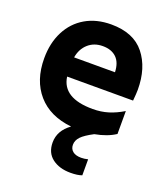

<svg xmlns="http://www.w3.org/2000/svg" viewBox="-147 -670 884 1015"><g transform="rotate(20 295.5 -162.5)"><path d="M225 124Q225 57 288 12Q165 -1 98 -78Q31 -155 31 -279Q31 -365 64.5 -430.5Q98 -496 159.5 -532Q221 -568 304 -568Q430 -568 491.5 -491Q553 -414 553 -291Q553 -271 549 -229H178Q194 -114 363 -114Q410 -114 450.5 -126.5Q491 -139 532 -164V-35Q487 -5 417 8Q369 33 349.5 53.5Q330 74 330 99Q330 122 346.5 135.5Q363 149 394 149Q412 149 432 144V234Q408 243 368 243Q305 243 265 212.5Q225 182 225 124ZM408 -337Q406 -391 378 -418Q350 -445 301 -445Q252 -445 219 -415.5Q186 -386 178 -337Z"/></g></svg>

Font: Application
Style: Bold
Weight: 700
Designer: Wei Huang
Foundry: Wei Huang
Version: Version 0.012